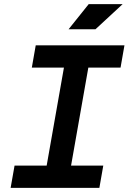

<svg xmlns="http://www.w3.org/2000/svg" viewBox="-20 -914 626 934"><path d="M31.7 0 50.8 -108.4H207L291 -585H134.8L153.8 -693.4H585.4L566.4 -585H409.7L325.7 -108.4H482.4L463.4 0ZM313.5 -771.5 411.6 -894H576.7L444.3 -771.5Z"/></svg>

Font: Cascadia Mono NF SemiBold
Style: Italic
Weight: 600
Italic angle: -10°
Monospace: yes
Designer: Aaron Bell
Foundry: Saja Typeworks
Version: Version 2404.023; ttfautohint (v1.8.4)